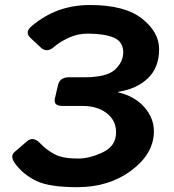

<svg xmlns="http://www.w3.org/2000/svg" viewBox="-20 -737 701 773"><path d="M42.5 -76.2Q18.6 -107.4 38.1 -124.5L88.4 -168Q113.8 -189.9 142.1 -159.7Q165.5 -134.8 198.5 -116.7Q231.4 -98.6 293.9 -98.6Q341.3 -98.6 394.3 -124Q447.3 -149.4 447.3 -204.1Q447.3 -252 409.7 -281.2Q372.1 -310.5 312 -310.5H231Q193.8 -310.5 201.2 -341.3L213.4 -394Q220.7 -425.8 257.3 -425.8H317.9Q410.2 -425.8 443.1 -456.8Q476.1 -487.8 476.1 -525.9Q476.1 -569.8 437.7 -585.7Q399.4 -601.6 333 -601.6Q291.5 -601.6 254.9 -584.2Q218.3 -566.9 199.2 -549.3Q169.4 -522.5 145 -544.9L102.5 -584.5Q77.6 -607.9 108.9 -633.3Q161.1 -676.3 218.3 -696.5Q275.4 -716.8 342.8 -716.8Q481.9 -716.8 551.3 -662.4Q620.6 -607.9 620.6 -539.1Q620.6 -465.8 576.2 -422.6Q531.7 -379.4 456.1 -367.2L455.6 -365.2Q521.5 -350.1 560.5 -306.2Q599.6 -262.2 599.6 -208.5Q599.6 -118.7 509.3 -51Q418.9 16.6 291.5 16.6Q180.2 16.6 128.2 -7.8Q76.2 -32.2 42.5 -76.2Z"/></svg>

Font: Istok
Style: Bold Italic
Weight: 700
Italic angle: -13°
Designer: Andrey V. Panov
Foundry: Andrey V. Panov
Version: Version 1.0.3